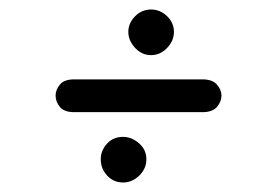

<svg xmlns="http://www.w3.org/2000/svg" viewBox="-20 -472 546 404"><path d="M239 -88Q219 -88 205.5 -102.5Q192 -117 192 -137Q192 -155 205 -169.5Q218 -184 239 -184Q257 -184 272.5 -170.5Q288 -157 288 -137Q288 -117 273 -102.5Q258 -88 239 -88ZM136 -236Q115 -236 106 -247Q97 -258 97 -271Q97 -283 106 -294Q115 -305 136 -305H406Q427 -305 436.5 -294Q446 -283 446 -271Q446 -258 436.5 -247Q427 -236 406 -236ZM298 -356Q278 -356 264 -371.5Q250 -387 250 -405Q250 -423 264 -437.5Q278 -452 298 -452Q317 -452 331.5 -438Q346 -424 346 -405Q346 -386 331.5 -371Q317 -356 298 -356Z"/></svg>

Font: Edu VIC WA NT Beginner Medium
Style: Regular
Weight: 500
Designer: Tina and Corey Anderson
Foundry: Google for Education
Version: Version 1.003